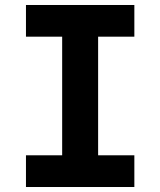

<svg xmlns="http://www.w3.org/2000/svg" viewBox="-20 -749 642 769"><path d="M84 0H518.1V-127H373V-602.1H518.1V-729H84V-602.1H229V-127H84Z"/></svg>

Font: Hack
Style: Bold
Weight: 700
Monospace: yes
Designer: Christopher Simpkins
Foundry: Christopher Simpkins
Version: Version 2.010